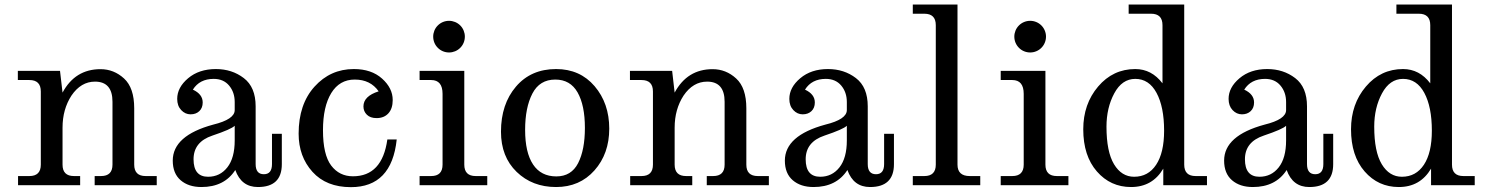

<svg xmlns="http://www.w3.org/2000/svg" viewBox="-20 -791 6351 820"><path d="M385.7 -442.4Q325.7 -442.4 285.2 -382.8Q247.1 -324.2 247.1 -245.6V-87.9Q247.1 -39.1 295.9 -39.1H322.3V0H57.1V-39.1H105.5Q154.3 -39.1 154.3 -87.9V-400.4Q154.3 -449.2 105.5 -449.2H56.2V-488.3H236.3L247.1 -395.5Q300.8 -495.6 409.2 -495.6Q466.3 -495.6 509.8 -455.8Q553.2 -416 553.2 -328.6V-87.9Q553.2 -39.1 602.1 -39.1H649.4V0H384.3V-39.1H411.6Q460.4 -39.1 460.4 -87.9V-356.4Q460.4 -442.4 385.7 -442.4Z M1081.5 7.8Q1010.7 7.8 984.9 -64.9Q938 7.8 840.3 7.8Q785.2 7.8 751.5 -21.2Q717.8 -50.3 717.8 -105Q717.8 -211.9 890.6 -258.8Q982.4 -281.2 982.4 -320.8V-355Q982.4 -397 958.5 -425.5Q934.6 -454.1 892.6 -454.1Q832.5 -454.1 803.7 -408.2Q845.7 -388.7 845.7 -353.5Q845.7 -330.1 831.3 -316.4Q816.9 -302.7 793.9 -302.7Q771 -302.7 753.9 -320.8Q736.8 -338.9 736.8 -368.7Q736.8 -417.5 783.4 -456.8Q830.1 -496.1 901.9 -496.1Q970.7 -496.1 1021.2 -457.5Q1071.8 -418.9 1071.8 -336.9V-90.3Q1071.8 -46.9 1106.9 -46.9Q1141.6 -46.9 1141.6 -90.3V-219.7H1183.6V-89.8Q1183.6 7.8 1081.5 7.8ZM868.7 -36.1Q919.4 -36.1 950.9 -76.2Q982.4 -116.2 982.4 -191.4V-253.9Q967.3 -238.8 887 -211.9Q806.6 -185.1 806.6 -110.8Q806.6 -36.1 868.7 -36.1Z M1478.5 8.3Q1373.5 8.3 1314.5 -57.1Q1255.4 -122.6 1255.4 -220.2Q1255.4 -345.7 1323.2 -420.9Q1391.1 -496.1 1491.2 -496.1Q1566.4 -496.1 1611.8 -455.3Q1657.2 -414.6 1657.2 -363.8Q1657.2 -327.1 1638.7 -306.9Q1620.1 -286.6 1588.4 -286.6Q1561.5 -286.6 1546.9 -301Q1532.2 -315.4 1532.2 -336.4Q1532.2 -380.4 1597.2 -400.9Q1562 -451.2 1495.1 -451.2Q1430.2 -451.2 1394.8 -393.6Q1359.4 -335.9 1359.4 -234.9Q1359.4 -130.4 1394.3 -84.2Q1429.2 -38.1 1487.3 -38.1Q1612.3 -38.1 1634.3 -195.3H1674.3Q1652.8 8.3 1478.5 8.3Z M2061 0H1772V-39.1H1821.3Q1870.1 -39.1 1870.1 -87.9V-390.1Q1870.1 -449.2 1821.3 -449.2H1772V-488.3H1962.9V-87.9Q1962.9 -39.1 2011.7 -39.1H2061ZM1897.9 -566.9Q1884.3 -566.9 1871.8 -572Q1859.4 -577.1 1849.9 -586.7Q1840.3 -596.2 1835.2 -608.6Q1830.1 -621.1 1830.1 -634.8Q1830.1 -647.9 1835.2 -660.4Q1840.3 -672.9 1849.9 -682.4Q1859.4 -691.9 1871.8 -697Q1884.3 -702.1 1897.9 -702.1Q1911.1 -702.1 1923.6 -697Q1936 -691.9 1945.6 -682.4Q1955.1 -672.9 1960.2 -660.4Q1965.3 -647.9 1965.3 -634.8Q1965.3 -621.1 1960.2 -608.6Q1955.1 -596.2 1945.6 -586.7Q1936 -577.1 1923.6 -572Q1911.1 -566.9 1897.9 -566.9Z M2355 7.8Q2253.4 7.8 2186.5 -56.9Q2119.6 -121.6 2119.6 -228.5Q2119.6 -346.2 2183.6 -421.1Q2247.6 -496.1 2355 -496.1Q2457 -496.1 2519.5 -422.9Q2582 -349.6 2582 -241.7Q2582 -134.3 2518.8 -63.2Q2455.6 7.8 2355 7.8ZM2356 -37.6Q2419.9 -37.6 2449 -94.2Q2478 -150.9 2478 -244.6Q2478 -341.3 2446.8 -396.2Q2415.5 -451.2 2351.6 -451.2Q2284.7 -451.2 2253.7 -391.4Q2222.7 -331.5 2222.7 -236.3Q2222.7 -139.6 2256.6 -88.6Q2290.5 -37.6 2356 -37.6Z M3000 -442.4Q2939.9 -442.4 2899.4 -382.8Q2861.3 -324.2 2861.3 -245.6V-87.9Q2861.3 -39.1 2910.2 -39.1H2936.5V0H2671.4V-39.1H2719.7Q2768.6 -39.1 2768.6 -87.9V-400.4Q2768.6 -449.2 2719.7 -449.2H2670.4V-488.3H2850.6L2861.3 -395.5Q2915 -495.6 3023.4 -495.6Q3080.6 -495.6 3124 -455.8Q3167.5 -416 3167.5 -328.6V-87.9Q3167.5 -39.1 3216.3 -39.1H3263.7V0H2998.5V-39.1H3025.9Q3074.7 -39.1 3074.7 -87.9V-356.4Q3074.7 -442.4 3000 -442.4Z M3695.8 7.8Q3625 7.8 3599.1 -64.9Q3552.2 7.8 3454.6 7.8Q3399.4 7.8 3365.7 -21.2Q3332 -50.3 3332 -105Q3332 -211.9 3504.9 -258.8Q3596.7 -281.2 3596.7 -320.8V-355Q3596.7 -397 3572.8 -425.5Q3548.8 -454.1 3506.8 -454.1Q3446.8 -454.1 3418 -408.2Q3460 -388.7 3460 -353.5Q3460 -330.1 3445.6 -316.4Q3431.2 -302.7 3408.2 -302.7Q3385.3 -302.7 3368.2 -320.8Q3351.1 -338.9 3351.1 -368.7Q3351.1 -417.5 3397.7 -456.8Q3444.3 -496.1 3516.1 -496.1Q3585 -496.1 3635.5 -457.5Q3686 -418.9 3686 -336.9V-90.3Q3686 -46.9 3721.2 -46.9Q3755.9 -46.9 3755.9 -90.3V-219.7H3797.9V-89.8Q3797.9 7.8 3695.8 7.8ZM3482.9 -36.1Q3533.7 -36.1 3565.2 -76.2Q3596.7 -116.2 3596.7 -191.4V-253.9Q3581.5 -238.8 3501.2 -211.9Q3420.9 -185.1 3420.9 -110.8Q3420.9 -36.1 3482.9 -36.1Z M4166.5 0H3878.4V-39.1H3927.7Q3976.6 -39.1 3976.6 -87.9V-683.6Q3976.6 -732.4 3927.7 -732.4H3878.4V-771.5H4069.3V-87.9Q4069.3 -39.1 4121.6 -39.1H4166.5Z M4543 0H4253.9V-39.1H4303.2Q4352.1 -39.1 4352.1 -87.9V-390.1Q4352.1 -449.2 4303.2 -449.2H4253.9V-488.3H4444.8V-87.9Q4444.8 -39.1 4493.7 -39.1H4543ZM4379.9 -566.9Q4366.2 -566.9 4353.8 -572Q4341.3 -577.1 4331.8 -586.7Q4322.3 -596.2 4317.1 -608.6Q4312 -621.1 4312 -634.8Q4312 -647.9 4317.1 -660.4Q4322.3 -672.9 4331.8 -682.4Q4341.3 -691.9 4353.8 -697Q4366.2 -702.1 4379.9 -702.1Q4393.1 -702.1 4405.5 -697Q4418 -691.9 4427.5 -682.4Q4437 -672.9 4442.1 -660.4Q4447.3 -647.9 4447.3 -634.8Q4447.3 -621.1 4442.1 -608.6Q4437 -596.2 4427.5 -586.7Q4418 -577.1 4405.5 -572Q4393.1 -566.9 4379.9 -566.9Z M4810.5 7.8Q4722.7 7.8 4664.6 -58.8Q4606.4 -125.5 4606.4 -238.8Q4606.4 -346.7 4669.9 -421.4Q4733.4 -496.1 4828.6 -496.1Q4898.4 -496.1 4944.8 -435.1V-683.6Q4944.8 -732.4 4896 -732.4H4800.3V-771.5H5037.6V-87.9Q5037.6 -39.1 5086.4 -39.1H5134.8V0H4948.2V-70.8Q4901.9 7.8 4810.5 7.8ZM4951.7 -232.9Q4951.7 -334.5 4919.4 -394.3Q4887.2 -454.1 4828.6 -454.1Q4772 -454.1 4738.8 -392.3Q4705.6 -330.6 4705.6 -250Q4705.6 -143.1 4737.8 -89.6Q4770 -36.1 4823.7 -36.1Q4883.8 -36.1 4917.7 -87.4Q4951.7 -138.7 4951.7 -232.9Z M5571.8 7.8Q5501 7.8 5475.1 -64.9Q5428.2 7.8 5330.6 7.8Q5275.4 7.8 5241.7 -21.2Q5208 -50.3 5208 -105Q5208 -211.9 5380.9 -258.8Q5472.7 -281.2 5472.7 -320.8V-355Q5472.7 -397 5448.7 -425.5Q5424.8 -454.1 5382.8 -454.1Q5322.8 -454.1 5293.9 -408.2Q5335.9 -388.7 5335.9 -353.5Q5335.9 -330.1 5321.5 -316.4Q5307.1 -302.7 5284.2 -302.7Q5261.2 -302.7 5244.1 -320.8Q5227.1 -338.9 5227.1 -368.7Q5227.1 -417.5 5273.7 -456.8Q5320.3 -496.1 5392.1 -496.1Q5460.9 -496.1 5511.5 -457.5Q5562 -418.9 5562 -336.9V-90.3Q5562 -46.9 5597.2 -46.9Q5631.8 -46.9 5631.8 -90.3V-219.7H5673.8V-89.8Q5673.8 7.8 5571.8 7.8ZM5358.9 -36.1Q5409.7 -36.1 5441.2 -76.2Q5472.7 -116.2 5472.7 -191.4V-253.9Q5457.5 -238.8 5377.2 -211.9Q5296.9 -185.1 5296.9 -110.8Q5296.9 -36.1 5358.9 -36.1Z M5954.1 7.8Q5866.2 7.8 5808.1 -58.8Q5750 -125.5 5750 -238.8Q5750 -346.7 5813.5 -421.4Q5877 -496.1 5972.2 -496.1Q6042 -496.1 6088.4 -435.1V-683.6Q6088.4 -732.4 6039.6 -732.4H5943.8V-771.5H6181.2V-87.9Q6181.2 -39.1 6230 -39.1H6278.3V0H6091.8V-70.8Q6045.4 7.8 5954.1 7.8ZM6095.2 -232.9Q6095.2 -334.5 6063 -394.3Q6030.8 -454.1 5972.2 -454.1Q5915.5 -454.1 5882.3 -392.3Q5849.1 -330.6 5849.1 -250Q5849.1 -143.1 5881.3 -89.6Q5913.6 -36.1 5967.3 -36.1Q6027.3 -36.1 6061.3 -87.4Q6095.2 -138.7 6095.2 -232.9Z"/></svg>

Font: Munson
Style: Regular
Weight: 400
Designer: Paul James MIller
Foundry: High-Logic / Made with FontCreator
Version: Version 2.10;May 5, 2019;FontCreator 11.5.0.2430 64-bit